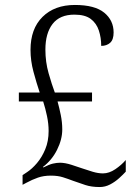

<svg xmlns="http://www.w3.org/2000/svg" viewBox="-20 -744 553 774"><path d="M382 10Q349 10 324.5 2Q300 -6 275 -15Q254 -23 233.5 -29.5Q213 -36 185 -36Q156 -36 133 -28Q110 -20 86 -7L71 1V-38L89 -50Q109 -63 129 -86.5Q149 -110 162.5 -142.5Q176 -175 176 -216Q176 -245 169.5 -276Q163 -307 154 -335H56V-371H140Q127 -410 115 -454.5Q103 -499 103 -543Q103 -628 151.5 -676Q200 -724 282 -724Q362 -724 400 -693Q438 -662 438 -613Q438 -584 424 -571.5Q410 -559 388 -559Q388 -592 378.5 -621Q369 -650 346 -667.5Q323 -685 280 -685Q221 -685 192 -647.5Q163 -610 163 -544Q163 -494 176 -448.5Q189 -403 201 -371H351V-335H212Q219 -310 225 -280.5Q231 -251 231 -222Q231 -182 210 -140Q189 -98 153 -71L155 -69Q178 -81 193.5 -84.5Q209 -88 222 -88Q242 -88 268.5 -79.5Q295 -71 312 -65Q332 -58 354 -51.5Q376 -45 395 -45Q420 -45 445 -62Q470 -79 487 -99V-52Q477 -41 460.5 -26Q444 -11 424 -0.5Q404 10 382 10Z"/></svg>

Font: Noto Serif Tamil SemiCondensed Light
Style: Italic
Weight: 300
Width: 4
Italic angle: -12°
Designer: Indian Type Foundry, Tom Grace, and the Monotype Design Team
Foundry: Monotype Imaging Inc.
Version: Version 2.003; ttfautohint (v1.8.4.7-5d5b)